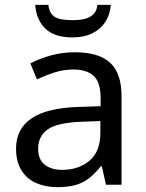

<svg xmlns="http://www.w3.org/2000/svg" viewBox="-20 -760 601 790"><path d="M288 -545Q386 -545 433 -502Q480 -459 480 -365V0H416L399 -76H395Q372 -47 347.5 -27.5Q323 -8 291.5 1Q260 10 215 10Q167 10 128.5 -7Q90 -24 68 -59.5Q46 -95 46 -149Q46 -229 109 -272.5Q172 -316 303 -320L394 -323V-355Q394 -422 365 -448Q336 -474 283 -474Q241 -474 203 -461.5Q165 -449 132 -433L105 -499Q140 -518 188 -531.5Q236 -545 288 -545ZM314 -259Q214 -255 175.5 -227Q137 -199 137 -148Q137 -103 164.5 -82Q192 -61 235 -61Q303 -61 348 -98.5Q393 -136 393 -214V-262ZM436 -740Q433 -700 413.5 -670Q394 -640 360 -623Q326 -606 278 -606Q204 -606 166.5 -642.5Q129 -679 125 -740H179Q182 -713 194.5 -699.5Q207 -686 228.5 -681.5Q250 -677 280 -677Q306 -677 327.5 -682Q349 -687 363.5 -700.5Q378 -714 381 -740Z"/></svg>

Font: Noto Sans Thai
Style: Regular
Weight: 400
Designer: Monotype Design Team
Foundry: Monotype Imaging Inc.
Version: Version 2.001